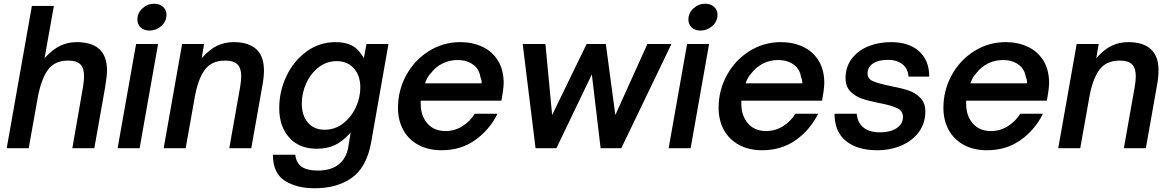

<svg xmlns="http://www.w3.org/2000/svg" viewBox="-20 -795 6277 1030"><path d="M16 0 151 -763H269L219 -483Q262 -530 303 -549.5Q344 -569 391 -569Q554 -569 554 -418Q554 -387 544 -327L486 0H368L425 -327Q431 -362 431 -386Q431 -430 411 -450Q391 -470 346 -470Q272 -470 236 -419Q200 -368 182 -269L134 0Z M729 0H611L710 -559H828ZM717 -690Q717 -725 744 -750Q771 -775 807 -775Q836 -775 854.5 -758.5Q873 -742 873 -716Q873 -680 845.5 -655.5Q818 -631 782 -631Q753 -631 735 -647.5Q717 -664 717 -690Z M858 0 957 -559H1075L1062 -483Q1105 -531 1145.5 -550Q1186 -569 1234 -569Q1314 -569 1355 -531Q1396 -493 1396 -418Q1396 -377 1386 -327L1328 0H1210L1268 -327Q1274 -362 1274 -386Q1274 -430 1253.5 -450Q1233 -470 1188 -470Q1114 -470 1077.5 -419Q1041 -368 1024 -269L976 0Z M1444 35H1564Q1569 79 1598.5 99.5Q1628 120 1684 120Q1756 120 1797 87Q1838 54 1848 -4L1861 -84Q1817 -35 1775 -16Q1733 3 1679 3Q1586 3 1532 -56.5Q1478 -116 1478 -215Q1478 -306 1517 -387.5Q1556 -469 1625 -519Q1694 -569 1780 -569Q1834 -569 1869.5 -550Q1905 -531 1932 -483L1946 -559H2064L1971 -31Q1947 102 1868 158.5Q1789 215 1668 215Q1570 215 1507 174Q1444 133 1444 35ZM1913 -326Q1913 -389 1878.5 -428Q1844 -467 1786 -467Q1732 -467 1689.5 -434Q1647 -401 1623 -348.5Q1599 -296 1599 -239Q1599 -176 1631.5 -137.5Q1664 -99 1722 -99Q1776 -99 1819.5 -132Q1863 -165 1888 -217.5Q1913 -270 1913 -326Z M2115 -217Q2115 -310 2159 -391Q2203 -472 2280 -520.5Q2357 -569 2449 -569Q2514 -569 2567 -544.5Q2620 -520 2651 -470.5Q2682 -421 2682 -349Q2681 -313 2670 -255H2237V-238Q2237 -174 2272.5 -133Q2308 -92 2370 -92Q2420 -92 2461.5 -118.5Q2503 -145 2527 -185H2649Q2606 -98 2529 -43.5Q2452 11 2349 11Q2277 11 2224 -18Q2171 -47 2143 -98.5Q2115 -150 2115 -217ZM2564 -348Q2564 -368 2557 -382Q2551 -425 2517 -449Q2483 -473 2435 -473Q2391 -473 2354 -454.5Q2317 -436 2290 -401Q2270 -379 2260 -348Z M2965 0H2853L2784 -559H2906L2942 -178L3127 -559H3230L3281 -178L3453 -559H3582L3313 0H3202L3155 -396Z M3685 0H3567L3666 -559H3784ZM3673 -690Q3673 -725 3700 -750Q3727 -775 3763 -775Q3792 -775 3810.5 -758.5Q3829 -742 3829 -716Q3829 -680 3801.5 -655.5Q3774 -631 3738 -631Q3709 -631 3691 -647.5Q3673 -664 3673 -690Z M3835 -217Q3835 -310 3879 -391Q3923 -472 4000 -520.5Q4077 -569 4169 -569Q4234 -569 4287 -544.5Q4340 -520 4371 -470.5Q4402 -421 4402 -349Q4401 -313 4390 -255H3957V-238Q3957 -174 3992.5 -133Q4028 -92 4090 -92Q4140 -92 4181.5 -118.5Q4223 -145 4247 -185H4369Q4326 -98 4249 -43.5Q4172 11 4069 11Q3997 11 3944 -18Q3891 -47 3863 -98.5Q3835 -150 3835 -217ZM4284 -348Q4284 -368 4277 -382Q4271 -425 4237 -449Q4203 -473 4155 -473Q4111 -473 4074 -454.5Q4037 -436 4010 -401Q3990 -379 3980 -348Z M4457 -185H4576Q4580 -137 4612 -111Q4644 -85 4702 -85Q4755 -85 4789.5 -107Q4824 -129 4824 -168Q4824 -200 4792.5 -215Q4761 -230 4698 -242Q4641 -253 4604.5 -265.5Q4568 -278 4542 -304.5Q4516 -331 4516 -376Q4516 -435 4548.5 -479Q4581 -523 4637 -546Q4693 -569 4760 -569Q4856 -569 4910.5 -520Q4965 -471 4965 -384H4854Q4850 -429 4820 -451.5Q4790 -474 4742 -474Q4693 -474 4663.5 -454.5Q4634 -435 4634 -401Q4634 -372 4663 -359.5Q4692 -347 4755 -334Q4813 -323 4851.5 -310.5Q4890 -298 4917 -270.5Q4944 -243 4944 -197Q4944 -134 4909.5 -87Q4875 -40 4816 -14.5Q4757 11 4685 11Q4581 11 4519 -38Q4457 -87 4457 -185Z M5041 -217Q5041 -310 5085 -391Q5129 -472 5206 -520.5Q5283 -569 5375 -569Q5440 -569 5493 -544.5Q5546 -520 5577 -470.5Q5608 -421 5608 -349Q5607 -313 5596 -255H5163V-238Q5163 -174 5198.5 -133Q5234 -92 5296 -92Q5346 -92 5387.5 -118.5Q5429 -145 5453 -185H5575Q5532 -98 5455 -43.5Q5378 11 5275 11Q5203 11 5150 -18Q5097 -47 5069 -98.5Q5041 -150 5041 -217ZM5490 -348Q5490 -368 5483 -382Q5477 -425 5443 -449Q5409 -473 5361 -473Q5317 -473 5280 -454.5Q5243 -436 5216 -401Q5196 -379 5186 -348Z M5657 0 5756 -559H5874L5861 -483Q5904 -531 5944.5 -550Q5985 -569 6033 -569Q6113 -569 6154 -531Q6195 -493 6195 -418Q6195 -377 6185 -327L6127 0H6009L6067 -327Q6073 -362 6073 -386Q6073 -430 6052.5 -450Q6032 -470 5987 -470Q5913 -470 5876.5 -419Q5840 -368 5823 -269L5775 0Z"/></svg>

Font: Open Sauce One SemiBold Italic
Style: Regular
Weight: 600
Italic angle: -10°
Designer: Alfredo Marco Pradil
Foundry: Creative Sauce Fz LLC
Version: Version 1.477